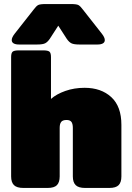

<svg xmlns="http://www.w3.org/2000/svg" viewBox="-20 -929 650 949"><path d="M38 -731Q38 -744 53 -763L145 -880Q159 -899 168.5 -904Q178 -909 206 -909H330Q358 -909 367.5 -904Q377 -899 391 -880L483 -763Q498 -744 498 -731Q498 -720 488.5 -714.5Q479 -709 462 -709H373Q345 -709 333 -715Q321 -721 310 -737L268 -802L226 -737Q215 -721 203 -715Q191 -709 163 -709H74Q57 -709 47.5 -714.5Q38 -720 38 -731ZM35 -57V-647Q35 -667 42.5 -673.5Q50 -680 73 -680H194Q217 -680 224.5 -673.5Q232 -667 232 -647V-440Q259 -464 303 -479.5Q347 -495 398 -495Q480 -495 530 -449Q580 -403 580 -312V-57Q580 -28 566.5 -14Q553 0 520 0H401Q368 0 354 -14Q340 -28 340 -57V-297Q340 -317 333 -326.5Q326 -336 309 -336Q290 -336 282.5 -326.5Q275 -317 275 -297V-57Q275 -28 261.5 -14Q248 0 215 0H96Q63 0 49 -14Q35 -28 35 -57Z"/></svg>

Font: Mitr
Style: Bold
Weight: 700
Designer: Thanarat Vachiruckul
Foundry: Cadson Demak
Version: Version 1.003